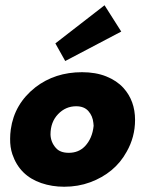

<svg xmlns="http://www.w3.org/2000/svg" viewBox="-20 -697 540 730"><path d="M224 13Q177.5 13 136.8 -1Q96 -15 68.5 -42.2Q41 -69.5 27 -110.5Q18 -137.5 18.5 -169.5Q18.5 -186.5 21 -205Q34.5 -302 114.5 -365Q189 -422.5 292 -422.5Q344 -422.5 384 -406.5Q424 -390.5 449.5 -362.5Q493.5 -313.5 493.5 -241Q493.5 -176 461.5 -120Q439 -79 404 -50Q369 -21 323 -4Q277 13 224 13ZM241.5 -116Q279 -116 303 -141Q331 -170.5 336 -218.5L335 -229.5Q332.5 -256 316.2 -274.5Q300 -293 269.5 -293Q229.5 -293 200.8 -263Q172 -233 172 -185.5Q173 -156.5 192 -135Q208 -116 241.5 -116ZM228 -465 190.5 -532 377.5 -677 441 -577Z"/></svg>

Font: Lucymar Sans ExtraBold
Style: Italic
Weight: 800
Italic angle: -10°
Foundry: The League of Moveable Type (original font) / Main changes by Cristiano Sobral with portions from Mirco Monsees
Version: Version 2.00;August 30, 2020;FontCreator 13.0.0.2681 64-bit